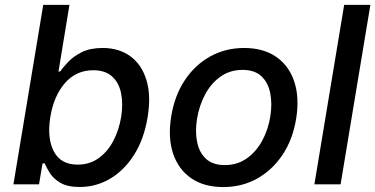

<svg xmlns="http://www.w3.org/2000/svg" viewBox="-20 -747 1521 778"><path d="M34.4 0 155.2 -727.3H261.4L217 -457H223.4Q235.4 -474.1 256.6 -496.4Q277.7 -518.8 311.6 -535.7Q345.5 -552.6 396 -552.6Q462 -552.6 508 -519.2Q554 -485.8 573.3 -422.9Q592.7 -360.1 578.1 -271.7Q563.6 -183.6 523.6 -120.2Q483.7 -56.8 426.5 -23.1Q369.3 10.7 303.3 10.7Q253.6 10.7 225.1 -6Q196.7 -22.7 182.5 -45.1Q168.3 -67.5 161.2 -84.9H152.3L138.1 0ZM183.9 -272.7Q170.1 -186.8 198.2 -133.3Q226.2 -79.9 294.7 -79.9Q342.3 -79.9 378.6 -105.3Q414.8 -130.7 438.2 -174.4Q461.6 -218 470.9 -272.7Q479.4 -327.1 470.5 -369.9Q461.6 -412.6 433.8 -437.5Q405.9 -462.4 358 -462.4Q288.4 -462.4 243.1 -410.3Q197.8 -358.3 183.9 -272.7Z M884.6 11Q806.5 11 754.6 -24.9Q702.8 -60.7 681.3 -125Q659.8 -189.3 673.7 -274.9Q687.1 -358.7 728.3 -421.2Q769.5 -483.7 831.5 -518.1Q893.5 -552.6 969.1 -552.6Q1047.2 -552.6 1099.1 -516.7Q1150.9 -480.8 1172.4 -416.4Q1193.9 -351.9 1180 -265.6Q1166.5 -182.5 1125.2 -120.2Q1083.8 -57.9 1022 -23.4Q960.2 11 884.6 11ZM890.6 -78.1Q941.8 -78.1 979.9 -105.1Q1018.1 -132.1 1042.4 -176.8Q1066.8 -221.6 1075.3 -274.9Q1083.5 -326.3 1075.1 -369.1Q1066.8 -411.9 1039.4 -437.9Q1012.1 -463.8 963.1 -463.8Q911.9 -463.8 873.6 -436.6Q835.2 -409.4 811.3 -364.5Q787.3 -319.6 778.4 -266Q770.2 -214.8 778.6 -172.2Q786.9 -129.6 814.3 -103.9Q841.6 -78.1 890.6 -78.1Z M1480.8 -727.3 1360.1 0H1253.9L1374.6 -727.3Z"/></svg>

Font: Inter UI Medium
Style: Italic
Weight: 500
Italic angle: 9.39999°
Designer: Rasmus Andersson
Foundry: rsms
Version: 3.2;8d6f07862